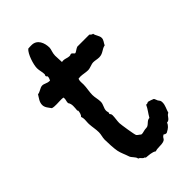

<svg xmlns="http://www.w3.org/2000/svg" viewBox="-246 -807 947 947"><g transform="rotate(-45 227.5 -334.0)"><path d="M450 -516C450 -533 436 -545 434 -561C426 -561 423 -567 418 -571H334C323 -567 315 -559 305 -555C296 -557 296 -568 285 -568C282 -566 278 -565 274 -565C261 -565 250 -572 237 -572C234 -572 230 -571 227 -571C227 -586 225 -602 225 -617C225 -636 234 -653 234 -664C234 -698 219 -736 180 -736C172 -736 164 -736 156 -735C136 -718 118 -662 118 -636C118 -620 124 -605 124 -590C124 -585 121 -583 121 -580C121 -576 124 -573 127 -571C128 -563 124 -555 121 -548H116C101 -548 90 -558 76 -558C61 -558 47 -543 31 -542C21 -525 8 -511 8 -490C8 -472 21 -459 31 -445C40 -442 51 -442 61 -442C76 -442 93 -444 108 -442L109 -434C109 -425 104 -416 105 -406C111 -398 113 -388 113 -378C113 -368 112 -358 111 -348L114 -345C114 -336 110 -318 102 -313C105 -306 106 -299 106 -291C106 -280 104 -269 105 -258C106 -238 111 -218 111 -197C111 -181 105 -167 105 -151C105 -132 107 -86 111 -68C115 -48 125 -29 131 -10C135 6 155 16 156 32C166 34 169 44 176 48C179 51 186 49 185 55C203 57 228 57 243 68C251 65 260 64 269 64C328 64 305 45 330 36C332 40 338 42 342 42C345 42 348 41 350 39C364 32 377 22 382 7C404 6 404 -17 421 -23C426 -42 437 -59 437 -79C437 -94 433 -93 427 -103C424 -108 422 -119 418 -122C415 -124 391 -132 389 -132C384 -132 381 -128 376 -128C375 -128 374 -128 372 -129C363 -108 348 -91 337 -71C320 -71 313 -54 298 -48C291 -46 283 -47 276 -45C269 -44 263 -41 256 -41C254 -41 252 -41 250 -42C244 -48 236 -51 231 -58C227 -64 214 -148 214 -158C214 -175 218 -192 218 -209C218 -220 211 -221 211 -226L214 -229C214 -235 211 -241 211 -247C211 -265 224 -278 224 -297C224 -315 218 -332 218 -350C218 -373 224 -395 224 -417C224 -429 221 -443 227 -455C231 -455 235 -456 240 -456C256 -456 273 -451 289 -451C306 -451 320 -461 336 -461C348 -461 360 -457 373 -457C401 -457 411 -476 434 -480C439 -492 450 -502 450 -516Z"/></g></svg>

Font: Margarine
Style: Regular
Weight: 400
Designer: Astigmatic (AOETI)
Foundry: Astigmatic (AOETI)
Version: Version 1.000